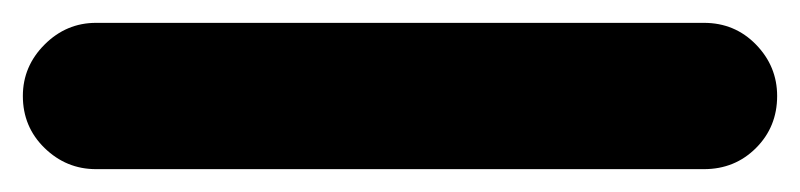

<svg xmlns="http://www.w3.org/2000/svg" viewBox="-286 -414 700 168"><g transform="rotate(-90 64.0 -330.0)"><path d="M0 -64H128V-596H0ZM64 -128Q37 -128 18.5 -109Q0 -90 0 -64Q0 -37 18.5 -18.5Q37 0 64 0Q90 0 109 -18.5Q128 -37 128 -64Q128 -90 109 -109Q90 -128 64 -128ZM64 -660Q37 -660 18.5 -641Q0 -622 0 -596Q0 -569 18.5 -550.5Q37 -532 64 -532Q90 -532 109 -550.5Q128 -569 128 -596Q128 -622 109 -641Q90 -660 64 -660Z"/></g></svg>

Font: Wavefont
Style: Bold
Weight: 700
Version: Version 3.004;gftools[0.9.33]